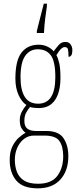

<svg xmlns="http://www.w3.org/2000/svg" viewBox="-20 -786 431 1048"><path d="M186 242Q105 242 69 199.5Q33 157 33 87Q33 43 47.5 13.5Q62 -16 82 -34Q102 -52 120 -61Q108 -69 98 -85Q88 -101 88 -130Q88 -156 99.5 -177Q111 -198 124 -213Q99 -229 81.5 -267Q64 -305 64 -357Q64 -456 97.5 -499Q131 -542 191 -542Q218 -542 240 -531Q262 -520 273 -506Q287 -525 301 -541Q315 -557 337 -557Q356 -557 365.5 -543.5Q375 -530 375 -512Q375 -476 354 -476Q354 -504 351 -516.5Q348 -529 333 -529Q324 -529 313.5 -519.5Q303 -510 288 -485Q298 -466 304 -438Q310 -410 310 -362Q310 -283 280 -239.5Q250 -196 191 -196Q181 -196 166.5 -197.5Q152 -199 144 -202Q132 -188 122.5 -170.5Q113 -153 113 -126Q113 -96 129.5 -83.5Q146 -71 177 -71H234Q300 -71 326.5 -32Q353 7 353 67Q353 146 309.5 194Q266 242 186 242ZM188 -220Q282 -220 282 -365Q282 -451 257.5 -484Q233 -517 186 -517Q143 -517 117.5 -481Q92 -445 92 -364Q92 -294 115.5 -257Q139 -220 188 -220ZM187 217Q261 217 293 174Q325 131 325 67Q325 14 304.5 -16Q284 -46 222 -46H165Q135 -46 111.5 -28Q88 -10 74.5 20Q61 50 61 86Q61 122 72 151.5Q83 181 110.5 199Q138 217 187 217ZM181 -616Q186 -637 193 -664.5Q200 -692 207 -719Q214 -746 219 -766H236V-753Q231 -721 226.5 -683Q222 -645 220 -606H181Z"/></svg>

Font: Noto Serif Tamil ExtraCondensed Thin
Style: Italic
Weight: 100
Width: 2
Italic angle: -12°
Designer: Indian Type Foundry, Tom Grace, and the Monotype Design Team
Foundry: Monotype Imaging Inc.
Version: Version 2.003; ttfautohint (v1.8.4.7-5d5b)